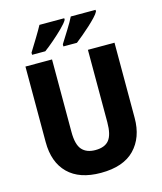

<svg xmlns="http://www.w3.org/2000/svg" viewBox="-134 -1029 960 1137"><g transform="rotate(-15 345.5 -460.5)"><path d="M619 -252Q619 -133 550 -61.5Q481 10 343 10Q212 10 142.5 -58.5Q73 -127 73 -251V-714H236V-269Q236 -192 264 -160.5Q292 -129 346 -129Q404 -129 430 -161.5Q456 -194 456 -270V-714H619ZM561 -921Q554 -907 535.5 -887.5Q517 -868 493.5 -846.5Q470 -825 446 -805Q422 -785 404 -771H321V-784Q344 -821 369.5 -861.5Q395 -902 409 -931H561ZM369 -921Q358 -902 330 -874.5Q302 -847 269 -818.5Q236 -790 210 -771H129V-784Q152 -821 177 -862Q202 -903 217 -931H369Z"/></g></svg>

Font: Noto Sans Tamil SemiCondensed ExtraBold
Style: Regular
Weight: 800
Width: 4
Designer: Jelle Bosma - Monotype Design Team
Foundry: Monotype Imaging Inc.
Version: Version 2.004; ttfautohint (v1.8.4.7-5d5b)